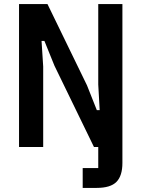

<svg xmlns="http://www.w3.org/2000/svg" viewBox="-20 -718 689 938"><path d="M73 0V-698H212L405 -301L453 -180H467L460 -305V-698H578V78Q578 141 549 170.5Q520 200 452 200H384V103H460V0H439L246 -397L197 -518H183L191 -393V0Z"/></svg>

Font: IBM Plex Sans Cond SmBld
Style: Regular
Weight: 600
Width: 3
Designer: Mike Abbink, Paul van der Laan, Pieter van Rosmalen
Foundry: Bold Monday
Version: Version 1.3